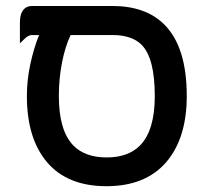

<svg xmlns="http://www.w3.org/2000/svg" viewBox="-20 -606 688 645"><path d="M500 -283.2Q500 -411.1 455.6 -455.6Q422.9 -488.3 357.4 -488.3H217.3Q199.2 -450.7 188.5 -396.7Q177.7 -342.8 177.7 -283.2Q177.7 -166 227.5 -116.2Q266.6 -77.1 338.4 -77.1Q410.2 -77.1 449.7 -116.7Q500 -167 500 -283.2ZM607.4 -283.2Q607.4 -142.1 538.6 -61.5Q468.8 19.5 337.9 19.5Q207 19.5 138.7 -60.3Q70.3 -140.1 70.3 -283.2Q70.3 -336.9 82 -391.1Q93.8 -445.3 111.3 -488.3H87.9Q74.7 -488.3 62 -475.1L46.9 -460.4V-529.3Q46.9 -573.7 73.2 -583.5Q80.1 -585.9 87.9 -585.9H357.4Q469.7 -585.9 532.2 -523.4Q607.4 -448.2 607.4 -283.2Z"/></svg>

Font: YuPearl-SemiBold
Style: SemiBold
Weight: 600
Designer: Max Yao
Foundry: Max-Everyday
Version: Version 1.011; ttfautohint (v1.8.3)